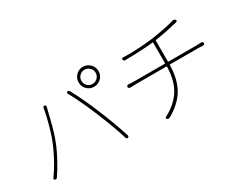

<svg xmlns="http://www.w3.org/2000/svg" viewBox="-93 -1254 2186 1747"><g transform="rotate(-30 1000.0 -380.5)"><path d="M785.6 -728Q763.7 -706.1 763.7 -675.3Q763.7 -644.5 785.6 -622.6Q807.6 -600.6 838.4 -600.6Q869.1 -600.6 891.1 -622.6Q913.1 -644.5 913.1 -675.3Q913.1 -706.1 891.1 -728Q869.1 -750 838.4 -750Q807.6 -750 785.6 -728ZM764.6 -601.6Q734.4 -631.8 734.4 -675.3Q734.4 -718.8 764.6 -749.5Q794.9 -780.3 838.4 -780.3Q881.8 -780.3 912.6 -749.5Q943.4 -718.8 943.4 -675.3Q943.4 -631.8 912.6 -601.6Q881.8 -571.3 838.4 -571.3Q794.9 -571.3 764.6 -601.6ZM243.2 -290Q273.4 -357.4 301.8 -457Q330.1 -556.6 342.8 -635.7Q343.8 -642.6 349.1 -646.5Q354.5 -650.4 361.3 -648.9Q368.2 -647.5 371.6 -642.1Q375 -636.7 373 -629.9Q369.1 -617.2 365.2 -599.6Q364.3 -596.7 356.9 -565.9Q349.6 -535.2 344.7 -515.6Q339.8 -496.1 330.6 -460Q321.3 -423.8 312.5 -396Q303.7 -368.2 292 -335Q280.3 -301.8 268.6 -275.4Q210 -141.6 129.9 -24.4Q124 -15.6 115.2 -15.6Q111.3 -15.6 106.4 -17.6Q100.6 -19.5 98.6 -26.4Q97.7 -28.3 97.7 -29.3Q97.7 -33.2 100.6 -37.1Q180.7 -147.5 243.2 -290ZM735.4 -345.7Q656.2 -534.2 597.7 -636.7Q595.7 -639.6 595.7 -643.6Q595.7 -645.5 596.7 -647.5Q598.6 -653.3 604.5 -655.3Q608.4 -657.2 612.3 -657.2Q621.1 -657.2 626 -647.5Q702.1 -505.9 762.7 -356.4Q828.1 -201.2 881.8 -35.2Q882.8 -32.2 882.8 -30.3Q882.8 -26.4 880.9 -23.4Q877.9 -17.6 872.1 -15.6Q870.1 -14.6 867.2 -14.6Q863.3 -14.6 860.4 -16.6Q854.5 -19.5 852.5 -26.4Q820.3 -137.7 735.4 -345.7Z M1533.2 -436.5Q1533.2 -431.6 1537.1 -431.6H1833Q1858.4 -431.6 1882.8 -433.6Q1890.6 -433.6 1896 -428.7Q1901.4 -423.8 1901.4 -417Q1901.4 -410.2 1896 -405.3Q1890.6 -400.4 1882.8 -400.4Q1860.4 -402.3 1834 -402.3H1537.1Q1533.2 -402.3 1533.2 -397.5Q1529.3 -247.1 1473.1 -151.4Q1417 -55.7 1293.9 14.6Q1287.1 18.6 1280.3 18.6Q1271.5 18.6 1263.7 12.7Q1258.8 8.8 1259.3 2.4Q1259.8 -3.9 1265.6 -6.8Q1380.9 -66.4 1439.9 -158.2Q1499 -250 1502.9 -397.5Q1502.9 -402.3 1499 -402.3H1183.6Q1146.5 -402.3 1117.2 -400.4Q1110.4 -400.4 1104.5 -405.3Q1098.6 -410.2 1098.6 -417.5Q1098.6 -424.8 1104.5 -429.7Q1110.4 -434.6 1117.2 -434.6Q1150.4 -431.6 1181.6 -431.6H1499Q1502.9 -431.6 1502.9 -436.5V-650.4Q1502.9 -655.3 1499 -654.3Q1382.8 -641.6 1205.1 -639.6Q1188.5 -638.7 1183.6 -655.3Q1182.6 -662.1 1186.5 -666.5Q1190.4 -670.9 1197.3 -670.9Q1225.6 -669.9 1254.9 -669.9Q1371.1 -669.9 1510.7 -686.5Q1568.4 -694.3 1641.6 -708.5Q1714.8 -722.7 1756.8 -736.3Q1761.7 -737.3 1766.6 -737.3Q1777.3 -737.3 1785.2 -727.5Q1790 -722.7 1787.6 -716.3Q1785.2 -710 1779.3 -708Q1768.6 -705.1 1761.7 -703.1Q1635.7 -672.9 1537.1 -659.2Q1533.2 -659.2 1533.2 -654.3Z"/></g></svg>

Font: Gen Jyuu Gothic ExtraLight
Style: Regular
Weight: 100
Designer: [Source Han Sans]
Ryoko NISHIZUKA  (kana & ideographs); Paul D. Hunt (Latin, Greek & Cyrillic); Wenlong ZHANG  (bopomofo
Version: Version 1.002.20150607